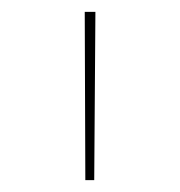

<svg xmlns="http://www.w3.org/2000/svg" viewBox="-20 -678 304 324"><path d="M123 -658H141L139 -374H124Z"/></svg>

Font: Ysabeau SC Thin
Style: Regular
Weight: 200
Designer: Christian Thalmann (Catharsis Fonts)
Version: Version 0.003